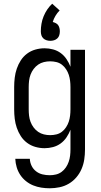

<svg xmlns="http://www.w3.org/2000/svg" viewBox="-20 -787 540 1030"><path d="M247 223Q224 223 201.5 219.5Q179 216 158 207.5Q137 199 119 184.5Q101 170 88.5 151Q76 132 69.5 110Q63 88 62 65H140Q141 85 149.5 102.5Q158 120 173.5 132Q189 144 208 148.5Q227 153 247 153Q264 153 280.5 149Q297 145 310.5 135Q324 125 333.5 111Q343 97 348.5 81Q354 65 356 48.5Q358 32 358 15V-91Q350 -70 337 -50.5Q324 -31 305.5 -17.5Q287 -4 264.5 2Q242 8 219 8Q194 8 169.5 1Q145 -6 125 -21Q105 -36 91.5 -57Q78 -78 70 -101.5Q62 -125 59 -150Q56 -175 56 -200V-320Q56 -345 59 -370Q62 -395 70 -418.5Q78 -442 91.5 -463Q105 -484 125 -499Q145 -514 169.5 -521Q194 -528 219 -528Q242 -528 264.5 -522Q287 -516 305.5 -502.5Q324 -489 337 -469.5Q350 -450 358 -429V-520H436V15Q436 42 432 68.5Q428 95 417.5 119.5Q407 144 389.5 164.5Q372 185 349 198.5Q326 212 299.5 217.5Q273 223 247 223ZM249 -62Q266 -62 282.5 -66Q299 -70 312 -80Q325 -90 334.5 -104.5Q344 -119 349 -134.5Q354 -150 356 -166.5Q358 -183 358 -200V-320Q358 -337 356 -353.5Q354 -370 349 -385.5Q344 -401 334.5 -415.5Q325 -430 312 -440Q299 -450 282.5 -454Q266 -458 249 -458Q232 -458 215.5 -454Q199 -450 185 -440.5Q171 -431 160.5 -417Q150 -403 144 -387Q138 -371 136 -354Q134 -337 134 -320V-200Q134 -183 136 -166Q138 -149 144 -133Q150 -117 160.5 -103Q171 -89 185 -79.5Q199 -70 215.5 -66Q232 -62 249 -62ZM250 -568Q240 -568 230 -571Q220 -574 212.5 -581Q205 -588 202 -598Q199 -608 199 -619Q199 -639 202.5 -659.5Q206 -680 214 -699.5Q222 -719 233.5 -736Q245 -753 260 -767L300 -731Q287 -718 277.5 -702Q268 -686 263 -669Q271 -667 279 -663Q287 -659 292 -652Q297 -645 299 -636Q301 -627 301 -619Q301 -608 298 -598Q295 -588 287.5 -581Q280 -574 270 -571Q260 -568 250 -568Z"/></svg>

Font: Iosevka Curly
Style: Regular
Weight: 400
Monospace: yes
Designer: Belleve Invis
Foundry: Belleve Invis
Version: Version 22.1.2; ttfautohint (v1.8.4)